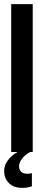

<svg xmlns="http://www.w3.org/2000/svg" viewBox="-21 -734 211 927"><path d="M137 -714V0H33V-714ZM-1 90Q-1 65 17 40Q35 15 64 0H124Q100 13 85.5 32Q71 51 71 68Q71 86 81.5 95.5Q92 105 110 105Q121 105 133 102V165Q117 173 85 173Q46 173 22.5 150.5Q-1 128 -1 90Z"/></svg>

Font: Non Bureau
Style: Regular
Weight: 400
Designer: Jona Saucedo
Foundry: Non Foundry
Version: Version 1.000; ttfautohint (v1.8.4)